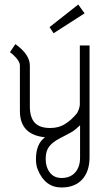

<svg xmlns="http://www.w3.org/2000/svg" viewBox="-20 -601 483 849"><path d="M354 -542 217 -454 199 -481 326 -581ZM48 -406Q112 -360 112 -311V-131Q112 -82 133.5 -58.5Q155 -35 202 -35Q241 -35 268 -53Q296 -70 321 -101L328 -116Q332 -127 333 -137V-400H376V94Q376 157 343.5 192.5Q311 228 252 228Q179 228 147 149Q139 130 139 103Q139 35 179 6Q68 -5 68 -110V-311Q68 -326 53 -343.5Q38 -361 24 -370ZM252 186Q291 186 312.5 161.5Q334 137 334 97V-47L325 -39Q308 -22 282 -9L242 12Q212 28 197 47.5Q182 67 182 102Q182 138 200.5 162Q219 186 252 186Z"/></svg>

Font: Bhavuka
Style: Regular
Weight: 400
Version: 2.94.0; ttfautohint (v1.2) -l 7 -r 28 -G 50 -x 13 -D deva -f